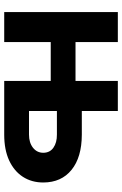

<svg xmlns="http://www.w3.org/2000/svg" viewBox="146 -725 579 911"><g transform="rotate(90 435.5 -269.5)"><path d="M37.3 0V-539.1H179.7V-338.3H421.3V-220.7H179.7V0ZM457.6 -368.2H618.9Q726.2 -367.9 785.9 -319.5Q845.6 -271.2 845.9 -185.5Q845.9 -130.2 818.9 -88.5Q791.9 -46.9 741.3 -23.4Q690.6 0 618.9 0H364.1V-539.1H506.8V-117.6H618.9Q656.7 -117.6 680.8 -136.4Q704.8 -155.3 704.9 -185.2Q704.8 -216.6 680.8 -233.4Q656.7 -250.3 618.9 -250H457.6Z"/></g></svg>

Font: Inter Display V
Style: Regular
Weight: 400
Designer: Rasmus Andersson
Foundry: rsms
Version: Version 3.015;git-src